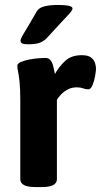

<svg xmlns="http://www.w3.org/2000/svg" viewBox="-20 -754 408 776"><path d="M311 -531Q336 -531 348 -521.5Q360 -512 364 -499.5Q368 -487 368 -477Q368 -468 364.5 -447.5Q361 -427 354 -410Q347 -393 337 -393Q326 -393 315.5 -397Q305 -401 290 -401Q270 -401 254 -392.5Q238 -384 227 -372.5Q216 -361 210 -351V-30Q210 2 150 2H122Q62 2 62 -30V-347Q62 -397 59 -424Q56 -451 53 -464.5Q50 -478 50 -488Q50 -497 63.5 -503Q77 -509 96.5 -513Q116 -517 134.5 -518.5Q153 -520 162 -520Q178 -520 185.5 -509Q193 -498 196 -483Q199 -468 202 -455Q218 -484 243 -507.5Q268 -531 311 -531ZM213 -734Q273 -734 273 -720Q273 -716 270 -711Q267 -706 257 -695Q247 -684 226 -662Q205 -640 169 -600Q161 -591 145 -583Q129 -575 94 -575Q76 -575 69.5 -578.5Q63 -582 63 -590Q63 -598 78 -622Q93 -646 128 -707Q137 -723 160 -728.5Q183 -734 213 -734Z"/></svg>

Font: Asap VF Beta
Style: Regular
Weight: 400
Designer: Pablo Cosgaya
Foundry: Pablo Cosgaya
Version: Version 1.007